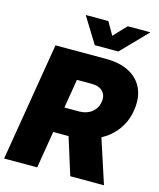

<svg xmlns="http://www.w3.org/2000/svg" viewBox="-139 -1044 946 1139"><g transform="rotate(15 334.5 -474.0)"><path d="M-3.4 0 117.2 -727.5H426.3Q513.2 -727.5 571.3 -696.5Q629.4 -665.5 654.5 -608.6Q679.7 -551.8 667 -473.6Q655.8 -405.8 617.9 -354Q580.1 -302.2 521.5 -271L609.9 0H402.8L331.5 -227.5H237.3L199.7 0ZM263.7 -384.8H354Q399.9 -384.8 431.2 -409.2Q462.4 -433.6 468.8 -473.6Q475.6 -513.7 452.6 -538.1Q429.7 -562.5 383.8 -562.5H293ZM382.8 -947.8 427.7 -869.6 502 -947.8H640.6V-947.3L486.8 -788.6H342.3L244.1 -947.3V-947.8Z"/></g></svg>

Font: Inter Display Black
Style: Italic
Weight: 900
Italic angle: -9.39999°
Designer: Rasmus Andersson
Foundry: rsms
Version: Version 4.000;git-a52131595